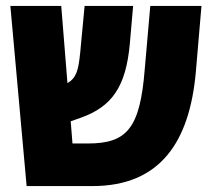

<svg xmlns="http://www.w3.org/2000/svg" viewBox="-20 -629 709 649"><path d="M70 0H292C523 0 621 -151 642 -386L661 -609H488L469 -392C453 -194 408 -144 277 -144H225L219 -219L253 -231C357 -268 406 -334 419 -483L430 -609H266L251 -450C245 -393 239 -366 208 -348L187 -609H15Z"/></svg>

Font: Noto Sans Hebrew Condensed Black
Style: Regular
Weight: 900
Width: 3
Designer: Monotype Design Team
Foundry: Monotype Imaging Inc.
Version: Version 2.004